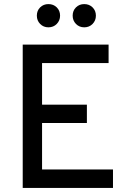

<svg xmlns="http://www.w3.org/2000/svg" viewBox="-20 -918 656 938"><path d="M91 0V-700H510.5V-610H185.5V-406.5H404.5V-317H185.5V-90H532V0ZM216.5 -784.5Q192.5 -784.5 176.2 -801Q160 -817.5 160 -841.5Q160 -866 176.2 -882Q192.5 -898 216.5 -898Q241 -898 257.2 -882Q273.5 -866 273.5 -841.5Q273.5 -817.5 257.2 -801Q241 -784.5 216.5 -784.5ZM391.5 -784.5Q367.5 -784.5 351.2 -801Q335 -817.5 335 -841.5Q335 -866 351.2 -882Q367.5 -898 391.5 -898Q416 -898 432.2 -882Q448.5 -866 448.5 -841.5Q448.5 -817.5 432.2 -801Q416 -784.5 391.5 -784.5Z"/></svg>

Font: Overpass Mono Light Medium
Style: Regular
Weight: 500
Monospace: yes
Version: Version 4.000